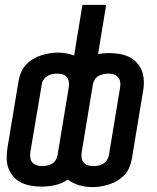

<svg xmlns="http://www.w3.org/2000/svg" viewBox="-20 -755 640 785"><path d="M358 10Q330 10 304 2.5Q278 -5 257 -21Q245 -12 231.5 -6.5Q218 -1 204.5 2Q191 5 177 6.5Q163 8 150 8Q128 8 107.5 4.5Q87 1 68.5 -7.5Q50 -16 36.5 -31Q23 -46 15.5 -64.5Q8 -83 7.5 -104.5Q7 -126 10 -147L56 -425Q59 -442 66 -459Q73 -476 85.5 -489.5Q98 -503 114 -513Q130 -523 147.5 -528.5Q165 -534 182 -537Q199 -540 217 -540Q234 -540 250.5 -537Q267 -534 283 -528L317 -735H414L381 -534Q392 -536 403 -537Q414 -538 425 -538Q447 -538 468 -534.5Q489 -531 507 -522.5Q525 -514 539 -499Q553 -484 560 -465.5Q567 -447 568 -425.5Q569 -404 565 -383L519 -105Q516 -88 509 -71Q502 -54 489.5 -40.5Q477 -27 461 -17Q445 -7 427.5 -1.5Q410 4 393 7Q376 10 358 10ZM151 -76Q162 -76 172 -78Q182 -80 191.5 -85Q201 -90 207 -99.5Q213 -109 215 -119L261 -397Q263 -408 261.5 -419.5Q260 -431 253.5 -439.5Q247 -448 236 -451Q225 -454 213 -454Q203 -454 193 -452Q183 -450 174 -444.5Q165 -439 158.5 -430Q152 -421 151 -411L104 -133Q103 -122 104 -110.5Q105 -99 112 -91Q119 -83 129.5 -79.5Q140 -76 151 -76ZM362 -76Q372 -76 382 -78Q392 -80 401.5 -85.5Q411 -91 417 -100Q423 -109 425 -119L471 -397Q473 -408 471.5 -419.5Q470 -431 463 -439Q456 -447 445.5 -450.5Q435 -454 424 -454Q414 -454 403.5 -452Q393 -450 383.5 -445Q374 -440 368 -430.5Q362 -421 360 -411L314 -133Q312 -122 313.5 -110.5Q315 -99 322 -90.5Q329 -82 339.5 -79Q350 -76 362 -76Z"/></svg>

Font: Iosevka Curly MdExObl
Style: Regular
Weight: 500
Width: 7
Italic angle: -9°
Monospace: yes
Designer: Belleve Invis
Foundry: Belleve Invis
Version: Version 11.1.0; ttfautohint (v1.8.3)